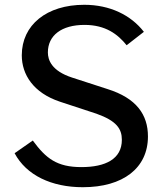

<svg xmlns="http://www.w3.org/2000/svg" viewBox="-20 -772 689 802"><path d="M509 -583 581 -639C527 -709 439 -752 332 -752C175 -752 71 -668 71 -541C71 -461 119 -384 231 -347L383 -297C467 -267 489 -234 489 -188C489 -108 421 -74 320 -74C218 -74 172 -110 117 -185L41 -132C90 -40 195 10 326 10C494 10 598 -70 598 -202C598 -293 550 -362 429 -400L281 -448C195 -476 180 -522 180 -553C180 -624 237 -668 333 -668C421 -668 472 -629 509 -583Z"/></svg>

Font: Bisquit Text
Style: Regular
Weight: 400
Version: Version 1.004;Glyphs 3.2.3 (3260)